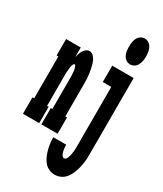

<svg xmlns="http://www.w3.org/2000/svg" viewBox="-241 -847 981 1157"><g transform="rotate(30 249.0 -268.5)"><path d="M-2 0V-114H10V-406H-2V-520H100V-454Q103 -466 107 -478Q111 -490 117.5 -501Q124 -512 134.5 -520Q145 -528 157 -528Q172 -528 183.5 -517Q195 -506 201 -493.5Q207 -481 211 -466.5Q215 -452 218 -437.5Q221 -423 223 -408.5Q225 -394 226 -379Q227 -364 227 -349.5Q227 -335 227 -320V-114H239V0H126V-114H137V-320Q137 -325 137 -330Q137 -335 137 -340Q137 -345 136.5 -350Q136 -355 135.5 -360Q135 -365 135 -370Q135 -375 134 -380Q133 -385 132 -389.5Q131 -394 129.5 -399Q128 -404 125.5 -409Q123 -414 119 -414Q114 -414 111.5 -409Q109 -404 107.5 -399Q106 -394 105 -389.5Q104 -385 103.5 -380Q103 -375 102.5 -370Q102 -365 101.5 -360Q101 -355 100.5 -350Q100 -345 100 -340Q100 -335 100 -330Q100 -325 100 -320V-114H111V0ZM408 -580Q393 -580 380 -588.5Q367 -597 360 -611Q353 -625 351 -640Q349 -655 349 -670Q349 -685 351 -700Q353 -715 360 -729Q367 -743 380 -751.5Q393 -760 408 -760Q423 -760 436 -751.5Q449 -743 456 -729Q463 -715 465.5 -700Q468 -685 468 -670Q468 -655 465.5 -640Q463 -625 456 -611Q449 -597 436 -588.5Q423 -580 408 -580ZM346 223Q325 223 305.5 214Q286 205 273 189Q260 173 251.5 153.5Q243 134 237.5 113.5Q232 93 229.5 72.5Q227 52 227 31H317Q317 38 317.5 45.5Q318 53 319 60.5Q320 68 321.5 75.5Q323 83 326 90Q329 97 334 103Q339 109 346 109Q354 109 359 102.5Q364 96 366.5 89Q369 82 371 75Q373 68 374 60.5Q375 53 376 45.5Q377 38 377.5 30.5Q378 23 378 15.5Q378 8 378 0V-406H319V-520H468V0Q468 18 467.5 35.5Q467 53 464.5 70.5Q462 88 458 105Q454 122 447.5 139Q441 156 432 171.5Q423 187 410.5 198.5Q398 210 381 216.5Q364 223 346 223Z"/></g></svg>

Font: Iosevka Curly Slab Heavy
Style: Regular
Weight: 900
Monospace: yes
Designer: Belleve Invis
Foundry: Belleve Invis
Version: Version 22.1.2; ttfautohint (v1.8.4)